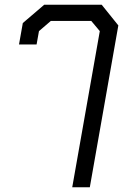

<svg xmlns="http://www.w3.org/2000/svg" viewBox="-20 -578 559 808"><path d="M400 -447 364 -490H194L144 -447L134 -391H60L76 -481L166 -558H408L478 -471L358 210H284Z"/></svg>

Font: Chakra Petch
Style: Italic
Weight: 400
Italic angle: -10°
Designer: Katatrad Aksorn Co.,Ltd.
Foundry: Cadson Demak Co.,Ltd.
Version: Version 1.000; ttfautohint (v1.6)